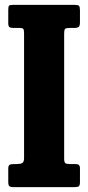

<svg xmlns="http://www.w3.org/2000/svg" viewBox="-20 -770 362 790"><path d="M244 -633V-117Q244 -103 248.5 -99Q253 -95 267 -95H291.5Q309 -95 309 -78.5V-20.5Q309 -7.5 304.5 -3.8Q300 0 286.5 0H36.5Q22.5 0 18.2 -4.2Q14 -8.5 14 -22V-76Q14 -88 19 -91.5Q24 -95 39 -95H50Q63.5 -95 71.2 -99Q79 -103 79 -119.5V-633Q79 -646 76.2 -650.5Q73.5 -655 60 -655H35.5Q23 -655 18.5 -658.8Q14 -662.5 14 -674.5V-729.5Q14 -743 17.2 -746.5Q20.5 -750 34 -750H286.5Q301 -750 305 -746Q309 -742 309 -727.5V-679Q309 -663.5 303.8 -659.2Q298.5 -655 285 -655H266Q251.5 -655 247.8 -651Q244 -647 244 -633Z"/></svg>

Font: Besley* Condensed
Style: Bold
Weight: 700
Width: 3
Designer: Owen Earl
Foundry: indestructible type*
Version: Version 3.000; ttfautohint (v1.8.3)